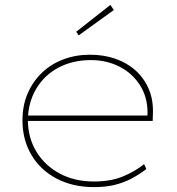

<svg xmlns="http://www.w3.org/2000/svg" viewBox="-20 -756 723 786"><path d="M365 10Q278 10 211.5 -25Q145 -60 108.5 -122Q72 -184 72 -263Q72 -324 93 -373Q114 -422 151.5 -458Q189 -494 239.5 -513Q290 -532 349 -532Q405 -532 452.5 -515.5Q500 -499 535 -467.5Q570 -436 589 -391.5Q608 -347 606 -291L605 -261H84V-283H594L583 -270L584 -295Q584 -359 552.5 -408Q521 -457 468.5 -483.5Q416 -510 352 -510Q278 -510 220 -479.5Q162 -449 128.5 -393Q95 -337 94 -263Q95 -190 130 -133.5Q165 -77 225.5 -45Q286 -13 365 -13Q432 -13 481.5 -33Q531 -53 570 -84L579 -64Q549 -41 517.5 -24.5Q486 -8 449 1Q412 10 365 10ZM302 -611 292 -626 432 -736 446 -715Z"/></svg>

Font: Lexend Exa Thin
Style: Regular
Weight: 250
Designer: Bonnie Shaver-Troup, Thomas Jockin
Foundry: Lexend
Version: Version 1.007